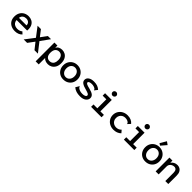

<svg xmlns="http://www.w3.org/2000/svg" viewBox="472 -2542 4556 4556"><g transform="rotate(45 2750.0 -264.5)"><path d="M299 11Q225 11 168 -17Q111 -45 78.5 -98.5Q46 -152 46 -228Q46 -306 78 -361Q110 -416 164 -445Q218 -474 285 -474Q344 -474 393 -449Q442 -424 470.5 -374Q499 -324 499 -249Q499 -228 497 -207H143Q146 -158 169 -127.5Q192 -97 227.5 -83Q263 -69 303 -69Q339 -69 372 -79.5Q405 -90 430 -114L485 -63Q450 -25 402.5 -7Q355 11 299 11ZM146 -283H400Q400 -337 366.5 -366.5Q333 -396 279 -396Q231 -396 193 -369Q155 -342 146 -283Z M588 0 766 -233 591 -463H703L823 -308L937 -463H1043L880 -237L1065 0H950L823 -161L703 0Z M1156 167V-463H1257V-389Q1279 -432 1320 -452.5Q1361 -473 1411 -473Q1467 -473 1514 -446.5Q1561 -420 1589.5 -366Q1618 -312 1618 -232Q1618 -150 1588 -96Q1558 -42 1510 -15Q1462 12 1409 12Q1362 12 1322 -3.5Q1282 -19 1259 -49V167ZM1384 -69Q1419 -69 1449 -84Q1479 -99 1497.5 -135Q1516 -171 1516 -234Q1516 -308 1483 -349Q1450 -390 1394 -392Q1336 -394 1297 -354Q1258 -314 1258 -221Q1260 -143 1294 -106Q1328 -69 1384 -69Z M1924 9Q1855 10 1801 -20.5Q1747 -51 1716 -105.5Q1685 -160 1685 -231Q1685 -301 1716 -355.5Q1747 -410 1801 -441.5Q1855 -473 1924 -473Q1993 -473 2047 -441.5Q2101 -410 2132 -355.5Q2163 -301 2163 -231Q2163 -160 2132 -106Q2101 -52 2047 -21.5Q1993 9 1924 9ZM1924 -72Q1984 -72 2022 -116.5Q2060 -161 2060 -232Q2060 -305 2022 -348Q1984 -391 1924 -391Q1866 -391 1827.5 -348Q1789 -305 1789 -232Q1789 -161 1827 -116.5Q1865 -72 1924 -72Z M2482 11Q2413 11 2357 -6.5Q2301 -24 2256 -63L2305 -146L2311 -155L2318 -150Q2320 -142 2323 -134.5Q2326 -127 2338 -115Q2364 -94 2399 -82Q2434 -70 2484 -70Q2537 -70 2567 -85.5Q2597 -101 2597 -127Q2597 -153 2569 -167.5Q2541 -182 2472 -201Q2384 -222 2334.5 -255.5Q2285 -289 2285 -345Q2285 -401 2336 -437.5Q2387 -474 2480 -474Q2547 -474 2595.5 -456Q2644 -438 2683 -402L2630 -334L2624 -326L2617 -332Q2616 -340 2612.5 -346.5Q2609 -353 2597 -364Q2573 -380 2543 -388Q2513 -396 2482 -396Q2439 -396 2409 -384Q2379 -372 2379 -348Q2379 -327 2409.5 -310.5Q2440 -294 2517 -277Q2610 -254 2651 -221Q2692 -188 2692 -135Q2692 -75 2639 -32Q2586 11 2482 11Z M2850 0V-80H2979V-382H2856V-463H3081V-80H3200V0ZM3025 -545Q2998 -545 2979 -564Q2960 -583 2960 -609Q2960 -636 2978.5 -654Q2997 -672 3025 -672Q3051 -672 3071 -653Q3091 -634 3091 -609Q3091 -583 3071 -564Q3051 -545 3025 -545Z M3609 11Q3535 11 3476.5 -19.5Q3418 -50 3384 -104.5Q3350 -159 3350 -229Q3350 -298 3384 -353.5Q3418 -409 3476.5 -440.5Q3535 -472 3609 -472Q3675 -472 3726 -449Q3777 -426 3808 -385L3751 -323L3744 -316L3738 -322Q3738 -330 3735 -337Q3732 -344 3720 -356Q3697 -375 3669 -383Q3641 -391 3605 -391Q3566 -391 3531.5 -372Q3497 -353 3475.5 -317.5Q3454 -282 3454 -231Q3454 -183 3476 -147.5Q3498 -112 3534 -92.5Q3570 -73 3614 -73Q3650 -73 3684 -86Q3718 -99 3746 -130L3802 -64Q3763 -25 3713 -7Q3663 11 3609 11Z M3950 0V-80H4079V-382H3956V-463H4181V-80H4300V0ZM4125 -545Q4098 -545 4079 -564Q4060 -583 4060 -609Q4060 -636 4078.5 -654Q4097 -672 4125 -672Q4151 -672 4171 -653Q4191 -634 4191 -609Q4191 -583 4171 -564Q4151 -545 4125 -545Z M4674 9Q4605 10 4551 -20.5Q4497 -51 4466 -105.5Q4435 -160 4435 -231Q4435 -301 4466 -355.5Q4497 -410 4551 -441.5Q4605 -473 4674 -473Q4743 -473 4797 -441.5Q4851 -410 4882 -355.5Q4913 -301 4913 -231Q4913 -160 4882 -106Q4851 -52 4797 -21.5Q4743 9 4674 9ZM4674 -72Q4734 -72 4772 -116.5Q4810 -161 4810 -232Q4810 -305 4772 -348Q4734 -391 4674 -391Q4616 -391 4577.5 -348Q4539 -305 4539 -232Q4539 -161 4577 -116.5Q4615 -72 4674 -72ZM4658 -505 4607 -538 4700 -696 4776 -642Z M5016 0V-463H5117V-391Q5143 -428 5184 -451Q5225 -474 5279 -474Q5323 -474 5360 -453.5Q5397 -433 5418.5 -390Q5440 -347 5440 -277V0H5340V-275Q5340 -337 5316 -365Q5292 -393 5251 -393Q5218 -393 5187.5 -378Q5157 -363 5137 -335.5Q5117 -308 5117 -270V0Z"/></g></svg>

Font: Inconsolata SemiExpanded SemiBold
Style: Regular
Weight: 600
Width: 6
Monospace: yes
Designer: Raph Levien, Cyreal, Brenton Simpson
Foundry: Raph Levien, Cyreal, Google
Version: Version 3.001; ttfautohint (v1.8.2.53-6de2)